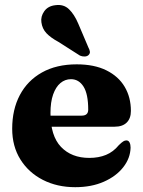

<svg xmlns="http://www.w3.org/2000/svg" viewBox="-20 -756 588 789"><path d="M517.9 -300.3Q517.9 -269.2 500.6 -252.3Q483.4 -235.3 450.9 -235.3H146.6V-280.8H315.8Q342.5 -280.8 342.5 -305.5Q342.5 -369.7 323.2 -400.2Q303.9 -430.6 271.7 -430.6Q247.3 -430.6 228.3 -414.7Q209.3 -398.8 198.3 -367.7Q187.4 -336.7 187.4 -291.5Q187.4 -197.7 230.6 -152.4Q273.9 -107.1 347 -107.1Q385.5 -107.1 415.6 -119.5Q445.8 -131.9 468.2 -159.4Q480 -170.9 486.4 -174.9Q492.9 -179 499.3 -179Q508.3 -179 512.5 -170.3Q516.7 -161.7 516.6 -149.3Q515.6 -106 486.5 -68.8Q457.4 -31.6 406.6 -9.2Q355.9 13.2 289.2 13.2Q214.7 13.2 156.1 -16.8Q97.5 -46.8 63.8 -100.8Q30.1 -154.8 30.1 -227.1Q30.1 -305.9 61.5 -365.3Q92.9 -424.8 152.4 -458.2Q211.9 -491.6 295.3 -491.6Q367.5 -491.6 417.2 -466.9Q466.9 -442.3 492.4 -399.2Q517.9 -356.1 517.9 -300.3ZM301.5 -659.1 343.2 -561Q348 -552.5 349.3 -544.5Q350.7 -536.5 343.8 -529.7Q337.8 -524.1 327.6 -523.8Q317.5 -523.6 308.6 -527.5L219.7 -584.1Q187.9 -601.3 170.7 -619.7Q153.5 -638.1 150.1 -664.4Q146.6 -688.1 161.8 -709.7Q177 -731.3 207.7 -734.7Q241.4 -739.4 263.4 -718.2Q285.4 -697 301.5 -659.1Z"/></svg>

Font: Fraunces
Style: Regular
Weight: 900
Version: Version 1.000;[b76b70a41]